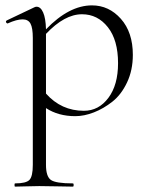

<svg xmlns="http://www.w3.org/2000/svg" viewBox="-20 -419 551 714"><path d="M322 -399Q385 -399 429.5 -349Q474 -299 474 -215Q474 -158 452.5 -112.5Q431 -67 398 -41Q365 -15 329 -1Q293 13 260 13Q197 13 151 -17V194Q151 237 169 250Q187 263 251 263Q254 263 254 269Q254 275 251 275Q235 275 193 274Q151 273 126 273Q108 273 77.5 274Q47 275 36 275Q34 275 34 269Q34 263 36 263Q77 263 89.5 250Q102 237 102 194V-278Q102 -315 93.5 -331Q85 -347 64 -347Q42 -347 9 -332Q7 -331 4.5 -333.5Q2 -336 2 -338.5Q2 -341 5 -343L108 -392Q112 -394 116 -394Q131 -394 140.5 -372.5Q150 -351 151 -310Q237 -399 322 -399ZM292 -7Q347 -7 383 -55Q419 -103 419 -184Q419 -270 381 -318Q343 -366 285 -366Q220 -366 151 -293V-71Q208 -7 292 -7Z"/></svg>

Font: t
Style: Regular
Weight: 300
Designer: Christian Thalmann (Catharsis Fonts)
Version: Version 1.000;PS 002.000;hotconv 1.0.88;makeotf.lib2.5.64775